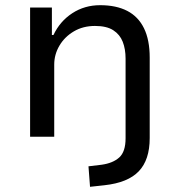

<svg xmlns="http://www.w3.org/2000/svg" viewBox="-20 -527 691 740"><path d="M327 193 321 114 371 108Q415 102 439.5 80Q464 58 464 6V-301Q464 -338 453 -366Q442 -394 416.5 -410.5Q391 -427 346 -427Q300 -427 264.5 -406Q229 -385 209 -351Q189 -317 189 -278V0H96V-498H180V-392H186Q211 -445 258.5 -476Q306 -507 366 -507Q428 -507 470.5 -485Q513 -463 535 -418Q557 -373 557 -305V5Q557 47 546.5 79Q536 111 515 133Q494 155 461 168.5Q428 182 382 187Z"/></svg>

Font: Nunito Sans 6pt
Style: Regular
Weight: 400
Version: Version 3.101;gftools[0.9.27]